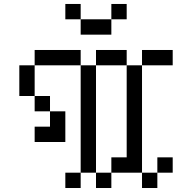

<svg xmlns="http://www.w3.org/2000/svg" viewBox="-20 -943 886 963"><path d="M153.8 -307.7H230.8V-230.8H153.8ZM230.8 -307.7H307.7V-230.8H230.8ZM230.8 -384.6H307.7V-307.7H230.8ZM153.8 -461.5H230.8V-384.6H153.8ZM76.9 -538.5H153.8V-461.5H76.9ZM76.9 -615.4H153.8V-538.5H76.9ZM153.8 -692.3H230.8V-615.4H153.8ZM230.8 -692.3H307.7V-615.4H230.8ZM384.6 -538.5H461.5V-461.5H384.6ZM384.6 -461.5H461.5V-384.6H384.6ZM384.6 -384.6H461.5V-307.7H384.6ZM384.6 -307.7H461.5V-230.8H384.6ZM384.6 -230.8H461.5V-153.8H384.6ZM461.5 -76.9H538.5V0H461.5ZM538.5 -153.8H615.4V-76.9H538.5ZM615.4 -153.8H692.3V-76.9H615.4ZM692.3 -76.9H769.2V0H692.3ZM615.4 -230.8H692.3V-153.8H615.4ZM615.4 -307.7H692.3V-230.8H615.4ZM615.4 -384.6H692.3V-307.7H615.4ZM615.4 -461.5H692.3V-384.6H615.4ZM615.4 -538.5H692.3V-461.5H615.4ZM384.6 -153.8H461.5V-76.9H384.6ZM307.7 -76.9H384.6V0H307.7ZM769.2 -153.8H846.2V-76.9H769.2ZM692.3 -692.3H769.2V-615.4H692.3ZM769.2 -692.3H846.2V-615.4H769.2ZM461.5 -692.3H538.5V-615.4H461.5ZM538.5 -692.3H615.4V-615.4H538.5ZM615.4 -615.4H692.3V-538.5H615.4ZM384.6 -615.4H461.5V-538.5H384.6ZM307.7 -692.3H384.6V-615.4H307.7ZM307.7 -846.2V-923.1H384.6V-846.2ZM461.5 -769.2V-846.2H538.5V-769.2ZM538.5 -846.2V-923.1H615.4V-846.2ZM384.6 -846.2H461.5V-769.2H384.6Z"/></svg>

Font: Jacquarda Bastarda 9
Style: Regular
Weight: 400
Designer: Sarah Cadigan-Fried
Version: Version 1.000; ttfautohint (v1.8.4.7-5d5b)